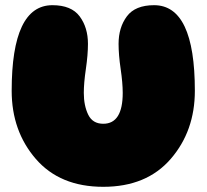

<svg xmlns="http://www.w3.org/2000/svg" viewBox="-20 -720 796 740"><path d="M731 -370Q731 -700 574 -700Q501 -700 469 -657Q437 -614 437 -551Q437 -509 445 -454.5Q453 -400 453 -362Q453 -243 378 -243Q337 -243 320 -278Q303 -313 303 -362Q303 -400 311 -454.5Q319 -509 319 -551Q319 -614 287 -657Q255 -700 182 -700Q25 -700 25 -370Q25 -215 118 -107.5Q211 0 378 0Q545 0 638 -107.5Q731 -215 731 -370Z"/></svg>

Font: Cherry Bomb
Style: Regular
Weight: 400
Designer: satsuyako
Foundry: satsuyako
Version: Version 4.0